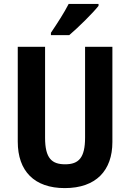

<svg xmlns="http://www.w3.org/2000/svg" viewBox="-20 -1020 667 984"><path d="M485 -990V-1000H332C309 -955 274 -901 241 -852V-840H335C382 -880 456 -953 485 -990ZM556 -292V-780H416V-315C416 -212 384 -178 314 -178C246 -178 211 -208 211 -314V-780H71V-294C71 -143 156 -56 312 -56C473 -56 556 -147 556 -292Z"/></svg>

Font: Noto Sans Malayalam UI Condensed
Style: Bold
Weight: 700
Width: 3
Designer: Jelle Bosma - Monotype Design Team
Foundry: Monotype Imaging Inc.
Version: Version 2.104